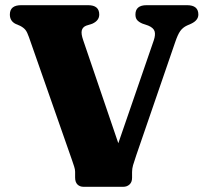

<svg xmlns="http://www.w3.org/2000/svg" viewBox="-20 -720 796 740"><path d="M502 -664Q502 -700 545 -700H701Q744.5 -700 744.5 -664Q744.5 -642 717.5 -629L700.5 -621.5Q684.5 -614 674.8 -600.5Q665 -587 654.5 -555.5L505 -121Q496.5 -96.5 492.8 -83.2Q489 -70 489 -57V-34.5Q489 -18 479.2 -9Q469.5 0 454.5 0H302.5Q287.5 0 278.5 -9Q269.5 -18 269.5 -36V-58Q269.5 -67 265.8 -78.2Q262 -89.5 257.5 -103L91.5 -577Q85 -596 78 -604.8Q71 -613.5 57.5 -620.5L41 -627.5Q18 -638.5 18 -664Q18 -700 61.5 -700H319.5Q362.5 -700 362.5 -664Q362.5 -640.5 335.5 -628.5L312 -621Q298.5 -615.5 295.2 -602.8Q292 -590 300.5 -565.5L436 -168L572.5 -564Q580 -586 575.8 -599.5Q571.5 -613 551 -621.5L529 -629Q516 -634.5 509 -642.2Q502 -650 502 -664Z"/></svg>

Font: Fraunces 9pt Soft
Style: Bold
Weight: 700
Version: Version 1.000;[b76b70a41]